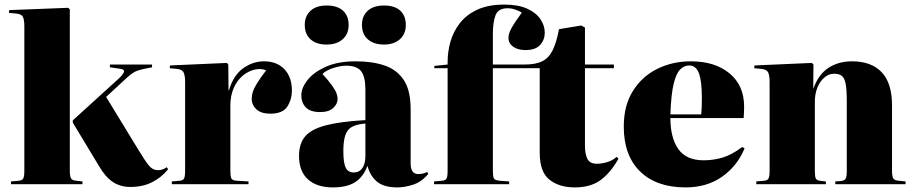

<svg xmlns="http://www.w3.org/2000/svg" viewBox="-20 -802 3976 836"><path d="M28 0V-12L61 -15Q76 -16 81 -24.5Q86 -33 86 -59V-686Q86 -715 80 -728Q74 -741 50 -743L19 -746L20 -758L277 -768L284 -761V-59Q284 -34 289.5 -25Q295 -16 313 -15L339 -12V0ZM548 12Q504 12 471.5 -9.5Q439 -31 411 -79L297 -268V-278L495 -458Q513 -474 519 -487Q525 -500 500 -503L458 -509L459 -521H642V-509L617 -504Q599 -501 579 -494.5Q559 -488 533 -464L442 -380L583 -149Q612 -101 628.5 -81Q645 -61 667 -61Q675 -61 685 -63.5Q695 -66 706 -74L712 -65Q684 -30 643 -9Q602 12 548 12Z M728 0V-12L762 -15Q777 -16 781.5 -25Q786 -34 786 -59V-444Q786 -473 779.5 -486.5Q773 -500 750 -502L719 -505L720 -517L968 -528L974 -521L975 -409H977Q996 -474 1038.5 -504.5Q1081 -535 1129 -535Q1186 -535 1218.5 -500.5Q1251 -466 1251 -408Q1251 -369 1231 -338Q1211 -307 1157 -307Q1117 -307 1096.5 -326Q1076 -345 1076 -372Q1076 -387 1081 -402.5Q1086 -418 1099.5 -440Q1113 -462 1139 -496Q1116 -505 1089 -499Q1062 -493 1037.5 -473Q1013 -453 998 -419.5Q983 -386 983 -342V-59Q983 -36 987 -26Q991 -16 1012 -15L1062 -12V0Z M1429 14Q1360 14 1321 -21Q1282 -56 1282 -123Q1282 -177 1309 -208.5Q1336 -240 1399.5 -256.5Q1463 -273 1571 -279V-412Q1571 -469 1552 -492.5Q1533 -516 1487 -516Q1463 -516 1431.5 -506Q1400 -496 1384 -480Q1414 -447 1428 -426.5Q1442 -406 1446 -393.5Q1450 -381 1450 -372Q1450 -349 1430.5 -331.5Q1411 -314 1374 -314Q1331 -314 1311.5 -334.5Q1292 -355 1292 -387Q1292 -419 1318.5 -453Q1345 -487 1398 -511Q1451 -535 1529 -535Q1602 -535 1655.5 -516.5Q1709 -498 1738.5 -453Q1768 -408 1768 -327V-91Q1768 -44 1801 -44Q1821 -44 1840 -53L1845 -45Q1816 -10 1779 2Q1742 14 1710 14Q1651 14 1621 -11.5Q1591 -37 1580 -80Q1562 -32 1526.5 -9Q1491 14 1429 14ZM1520 -51Q1545 -51 1558 -70.5Q1571 -90 1571 -122V-264Q1515 -260 1495 -235Q1475 -210 1475 -144Q1475 -92 1485.5 -71.5Q1496 -51 1520 -51ZM1652 -608Q1608 -608 1582 -630.5Q1556 -653 1556 -694Q1556 -732 1581 -755Q1606 -778 1652 -778Q1699 -778 1723 -755.5Q1747 -733 1747 -693Q1747 -654 1721 -631Q1695 -608 1652 -608ZM1402 -608Q1358 -608 1332.5 -630.5Q1307 -653 1307 -694Q1307 -732 1332 -755Q1357 -778 1402 -778Q1449 -778 1473.5 -755.5Q1498 -733 1498 -693Q1498 -654 1472 -631Q1446 -608 1402 -608Z M1870 0V-12L1904 -15Q1920 -16 1924.5 -25Q1929 -34 1929 -59V-505H1871V-515L1929 -521V-533Q1929 -577 1941.5 -621Q1954 -665 1982.5 -701.5Q2011 -738 2058.5 -760Q2106 -782 2176 -782Q2237 -782 2276 -764Q2315 -746 2333.5 -718Q2352 -690 2352 -660Q2352 -629 2332 -606.5Q2312 -584 2268 -584Q2235 -584 2214.5 -598.5Q2194 -613 2194 -637Q2194 -656 2207 -679.5Q2220 -703 2252 -747Q2239 -755 2223 -760.5Q2207 -766 2190 -766Q2149 -766 2137.5 -735.5Q2126 -705 2126 -654V-521H2264Q2313 -521 2341.5 -535.5Q2370 -550 2386.5 -583.5Q2403 -617 2414 -675L2511 -691L2527 -682V-521H2653V-505H2527V-166Q2527 -132 2537.5 -110.5Q2548 -89 2579 -89Q2600 -89 2623.5 -96Q2647 -103 2665 -119L2673 -111Q2638 -49 2594.5 -17.5Q2551 14 2483 14Q2415 14 2372.5 -19.5Q2330 -53 2330 -137V-505H2126V-59Q2126 -35 2130 -26Q2134 -17 2156 -15L2197 -12V0Z M2965 14Q2838 14 2767 -55.5Q2696 -125 2696 -251Q2696 -342 2735.5 -405.5Q2775 -469 2841.5 -502Q2908 -535 2988 -535Q3093 -535 3156.5 -482.5Q3220 -430 3220 -338Q3220 -327 3219.5 -315Q3219 -303 3218 -288H2899Q2899 -202 2933.5 -153Q2968 -104 3044 -104Q3085 -104 3125 -115.5Q3165 -127 3212 -162L3222 -156Q3190 -79 3124 -32.5Q3058 14 2965 14ZM2899 -304H3033Q3035 -322 3035.5 -340Q3036 -358 3036 -375Q3036 -450 3023 -483.5Q3010 -517 2981 -517Q2959 -517 2941.5 -499.5Q2924 -482 2913 -436Q2902 -390 2899 -304Z M3273 0V-12L3307 -15Q3321 -16 3326 -24.5Q3331 -33 3331 -59V-444Q3331 -474 3324.5 -487Q3318 -500 3295 -502L3264 -505L3265 -517L3515 -528L3522 -521L3521 -417H3522Q3543 -477 3586.5 -506Q3630 -535 3690 -535Q3774 -535 3819 -487.5Q3864 -440 3864 -344V-58Q3864 -33 3870 -24.5Q3876 -16 3894 -15L3923 -12V0H3617V-12L3643 -14Q3658 -16 3662.5 -25Q3667 -34 3667 -58V-362Q3667 -412 3662 -437.5Q3657 -463 3645 -472Q3633 -481 3612 -481Q3589 -481 3569.5 -464.5Q3550 -448 3539 -420.5Q3528 -393 3528 -360V-59Q3528 -33 3532 -25Q3536 -17 3549 -15L3576 -12V0Z"/></svg>

Font: Literata 72pt ExtraBold
Style: Regular
Weight: 800
Designer: Latin by Veronika Burian and Jose Scaglione. Greek by Irene Vlachou. Cyrillic by Vera Evstafieva.
Foundry: TypeTogether
Version: Version 3.002